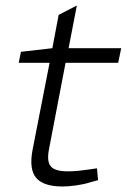

<svg xmlns="http://www.w3.org/2000/svg" viewBox="-20 -670 460 697"><path d="M207 7Q139 7 112 -23.5Q85 -54 98 -125L160 -442H48L56 -482L170 -495L193 -616L259 -650L229 -495H420L409 -442H218L158 -129Q149 -84 164.5 -66Q180 -48 226 -48Q247 -48 265.5 -50Q284 -52 305 -55L332 -59L336 -16L307 -8Q285 -1 257 3Q229 7 207 7Z"/></svg>

Font: REM ExtraLight
Style: Italic
Weight: 250
Italic angle: -11°
Designer: Octavio Pardo
Foundry: Ashler Design
Version: Version 1.005;gftools[0.9.28]